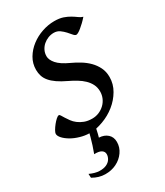

<svg xmlns="http://www.w3.org/2000/svg" viewBox="-170 -528 685 798"><g transform="rotate(-30 172.5 -128.5)"><path d="M201.7 107.9Q201.7 133.8 186.5 155.3Q171.4 176.8 147.2 188.7Q123 200.7 93 200.4Q63 200.2 33.7 183.1L32.7 164.1Q58.1 175.8 78.1 176.5Q98.1 177.2 111.8 171.1Q125.5 165 132.6 153.8Q139.6 142.6 139.6 130.9Q139.6 118.2 128.4 111.1Q117.2 104 94.2 105Q107.9 68.4 116.7 35.2Q118.7 27.3 120.6 20Q98.6 19.5 77.6 13.2Q55.2 6.8 37.6 -3.4Q20 -13.7 9 -25.6Q-2 -37.6 -2 -47.9Q-2 -53.2 3.9 -63.5Q9.8 -73.7 17.8 -83.7Q25.9 -93.8 34.2 -101.3Q42.5 -108.9 47.9 -108.9Q51.3 -108.9 54.9 -102.8Q58.6 -96.7 64.2 -87.6Q69.8 -78.6 77.6 -67.9Q85.4 -57.1 97.2 -48.1Q108.9 -39.1 124.8 -33Q140.6 -26.9 162.1 -26.9Q179.2 -26.9 194.6 -33.4Q210 -40 221.4 -51Q232.9 -62 239.5 -76.9Q246.1 -91.8 246.1 -108.9Q246.1 -127.9 238.3 -143.3Q230.5 -158.7 217.5 -171.1Q204.6 -183.6 187.5 -193.8Q170.4 -204.1 151.9 -212.9Q126 -225.1 108.4 -237.3Q90.8 -249.5 80.1 -262.2Q69.3 -274.9 64.7 -289.1Q60.1 -303.2 60.1 -318.8Q60.1 -349.6 75.2 -375Q90.3 -400.4 114.3 -418.7Q138.2 -437 167.7 -447Q197.3 -457 226.1 -457Q251 -457 268.1 -451.2Q285.2 -445.3 298.1 -437.5Q311 -429.7 320.8 -422.4Q330.6 -415 340.8 -412.1Q331.1 -400.9 321.5 -391.8Q312 -382.8 303.7 -376Q295.4 -369.1 288.8 -365.5Q282.2 -361.8 278.8 -361.8Q272.5 -361.8 265.4 -370.4Q258.3 -378.9 249.3 -388.9Q240.2 -398.9 228.3 -407.5Q216.3 -416 200.2 -416Q186.5 -416 173.3 -410.9Q160.2 -405.8 149.7 -396.7Q139.2 -387.7 132.6 -374.8Q126 -361.8 126 -346.2Q126 -329.1 142.3 -310.1Q158.7 -291 198.2 -272.9Q218.3 -263.7 238.3 -251.5Q258.3 -239.3 274.2 -223.4Q290 -207.5 300 -187.3Q310.1 -167 310.1 -141.1Q310.1 -107.4 292.7 -77.9Q275.4 -48.3 248.3 -26.6Q221.2 -4.9 188 7.3Q170.9 13.7 154.8 17.1Q154.3 18.1 154.3 19Q151.9 30.3 149.7 39.8Q147.5 49.3 145.5 55.2Q170.4 56.2 186 70.1Q201.7 84 201.7 107.9Z"/></g></svg>

Font: Gentium Plus APac
Style: Italic
Weight: 400
Italic angle: -8°
Designer: J. Victor Gaultney, Annie Olsen, Iska Routamaa, Becca Hirsbrunner
Foundry: SIL International
Version: Version 5.000